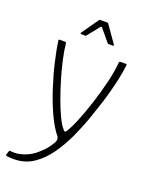

<svg xmlns="http://www.w3.org/2000/svg" viewBox="-156 -698 699 899"><g transform="rotate(20 194.0 -248.5)"><path d="M181 -45Q155 -77 130.5 -130Q106 -183 86 -244.5Q66 -306 52.5 -364.5Q39 -423 33 -465Q32 -472 38 -472H63Q65 -472 68 -471Q71 -470 71 -465Q74 -433 83.5 -389.5Q93 -346 107 -299Q121 -252 137 -208Q153 -164 169 -131Q185 -98 199 -83Q203 -76 207 -76.5Q211 -77 212 -78Q228 -101 247.5 -148Q267 -195 285.5 -253Q304 -311 317.5 -367Q331 -423 334 -465Q334 -470 337 -471Q340 -472 343 -472H367Q370 -472 371.5 -471Q373 -470 372 -465Q368 -432 361 -399Q354 -366 345.5 -333.5Q337 -301 327 -269Q315 -232 297.5 -181Q280 -130 255.5 -76.5Q231 -23 198.5 23.5Q166 70 123.5 98.5Q81 127 27 127Q19 127 10 126.5Q1 126 -8 125Q-15 123 -14 119L-7 99Q-6 97 -3.5 96.5Q-1 96 3 97Q33 101 67.5 88.5Q102 76 127 53Q147 36 157.5 23Q168 10 181 -11Q185 -17 186.5 -26.5Q188 -36 181 -45ZM123 -531Q120 -531 119.5 -533Q119 -535 120 -537L179 -621Q181 -624 185 -624H219Q224 -624 225 -621L284 -537Q286 -535 285 -533Q284 -531 281 -531H260Q256 -531 254 -534L204 -594Q201 -598 197 -594L149 -534Q148 -531 143 -531Z"/></g></svg>

Font: Glory Thin
Style: Regular
Weight: 100
Designer: Robert Leuschke
Foundry: Robert Leuschke
Version: Version 1.011